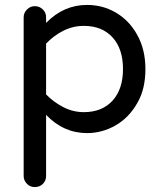

<svg xmlns="http://www.w3.org/2000/svg" viewBox="-20 -558 656 779"><path d="M121 201Q102 201 89 187.5Q76 174 76 156V-488Q76 -506 89.5 -519.5Q103 -533 121 -533Q140 -533 153.5 -520Q167 -507 167 -488V-465Q238 -538 333 -538Q396 -538 448 -508Q503 -477 536.5 -417Q570 -357 570 -278Q570 -238 562 -203.5Q554 -169 537 -140Q503 -80 448.5 -49Q394 -18 333 -18Q238 -18 167 -92V156Q167 175 154 188Q141 201 121 201ZM320 -103Q394 -103 436.5 -149.5Q479 -196 479 -278Q479 -360 436.5 -406.5Q394 -453 320 -453Q276 -453 236.5 -433Q197 -413 167 -381V-175Q197 -144 236.5 -123.5Q276 -103 320 -103Z"/></svg>

Font: Huninn
Style: Regular
Weight: 400
Designer: justfont
Foundry: justfont
Version: Version 1.003